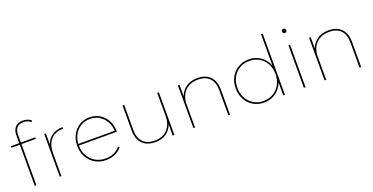

<svg xmlns="http://www.w3.org/2000/svg" viewBox="-27 -1464 4242 2186"><g transform="rotate(-20 2093.5 -371.0)"><path d="M123 0V-618Q123 -675 155.5 -710Q188 -745 248 -745Q276 -745 303.5 -736Q331 -727 349 -708L335 -694Q319 -710 296.5 -718Q274 -726 249 -726Q197 -726 170 -697Q143 -668 143 -613V-514V-503V0ZM23 -498V-517H318V-498Z M426 0V-517H446V-374L444 -377Q465 -445 517.5 -482.5Q570 -520 649 -520V-500Q648 -500 646.5 -500Q645 -500 643 -500Q550 -500 498 -440.5Q446 -381 446 -278V0Z M991 3Q916 3 858 -30.5Q800 -64 766.5 -123.5Q733 -183 733 -259Q733 -336 764 -394.5Q795 -453 849.5 -486.5Q904 -520 972 -520Q1040 -520 1094.5 -487.5Q1149 -455 1180.5 -397Q1212 -339 1212 -264Q1212 -263 1212 -262Q1212 -261 1212 -259H744V-278H1201L1193 -263Q1193 -331 1164 -385Q1135 -439 1085.5 -470Q1036 -501 972 -501Q909 -501 859 -470Q809 -439 780.5 -385Q752 -331 752 -263V-259Q752 -188 783 -133Q814 -78 868 -47Q922 -16 991 -16Q1043 -16 1089.5 -36Q1136 -56 1167 -96L1181 -82Q1147 -40 1097 -18.5Q1047 3 991 3Z M1587 3Q1521 3 1473.5 -21.5Q1426 -46 1400.5 -94Q1375 -142 1375 -212V-517H1395V-212Q1395 -116 1445 -66Q1495 -16 1586 -16Q1651 -16 1698 -43.5Q1745 -71 1770 -121Q1795 -171 1795 -236V-517H1815V0H1795V-146L1797 -143Q1775 -76 1721 -36.5Q1667 3 1587 3Z M2045 0V-517H2065V-370L2063 -373Q2086 -441 2142 -480.5Q2198 -520 2282 -520Q2346 -520 2392 -495.5Q2438 -471 2463.5 -423Q2489 -375 2489 -305V0H2469V-305Q2469 -401 2420 -451Q2371 -501 2283 -501Q2215 -501 2166 -473.5Q2117 -446 2091 -396.5Q2065 -347 2065 -281V0Z M2903 3Q2832 3 2775 -30.5Q2718 -64 2685 -123.5Q2652 -183 2652 -259Q2652 -336 2685 -394.5Q2718 -453 2775 -486.5Q2832 -520 2903 -520Q2974 -520 3030 -486.5Q3086 -453 3118.5 -394.5Q3151 -336 3151 -259Q3151 -183 3118.5 -123.5Q3086 -64 3030 -30.5Q2974 3 2903 3ZM2903 -16Q2969 -16 3021.5 -47Q3074 -78 3104 -133Q3134 -188 3134 -259Q3134 -331 3104 -385.5Q3074 -440 3021.5 -470.5Q2969 -501 2903 -501Q2837 -501 2785 -470.5Q2733 -440 2702.5 -385.5Q2672 -331 2672 -259Q2672 -188 2702.5 -133Q2733 -78 2785 -47Q2837 -16 2903 -16ZM3134 0V-190L3144 -260L3134 -330V-742H3154V0Z M3384 0V-517H3404V0ZM3394 -660Q3384 -660 3376 -668Q3368 -676 3368 -686Q3368 -697 3376 -704.5Q3384 -712 3394 -712Q3405 -712 3412.5 -704.5Q3420 -697 3420 -686Q3420 -676 3412.5 -668Q3405 -660 3394 -660Z M3634 0V-517H3654V-370L3652 -373Q3675 -441 3731 -480.5Q3787 -520 3871 -520Q3935 -520 3981 -495.5Q4027 -471 4052.5 -423Q4078 -375 4078 -305V0H4058V-305Q4058 -401 4009 -451Q3960 -501 3872 -501Q3804 -501 3755 -473.5Q3706 -446 3680 -396.5Q3654 -347 3654 -281V0Z"/></g></svg>

Font: Montserrat Thin
Style: Regular
Weight: 100
Designer: Julieta Ulanovsky
Foundry: Julieta Ulanovsky
Version: Version 9.000